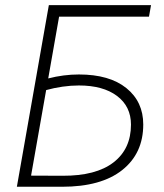

<svg xmlns="http://www.w3.org/2000/svg" viewBox="-20 -713 626 733"><path d="M44.4 0 158.7 -649.4 166.5 -693.4H556.6L548.8 -649.4H205.6L164.1 -413.6Q223.1 -428.7 281.2 -428.7Q397.9 -428.7 462.4 -376.7Q526.9 -324.7 526.9 -237.8Q526.9 -127.4 446.5 -63.7Q366.2 0 216.8 0ZM98.6 -42.5 219.2 -42Q346.7 -41.5 413.3 -93Q480 -144.5 480 -237.3Q480 -306.6 426.8 -346.7Q373.5 -386.7 281.2 -386.7Q251 -386.7 218.5 -382.1Q186 -377.4 156.2 -369.1Z"/></svg>

Font: CaskaydiaCove NFP ExtraLight
Style: Italic
Weight: 200
Italic angle: -10°
Designer: Aaron Bell
Foundry: Saja Typeworks
Version: Version 2111.001; VTT 6.35;Nerd Fonts 3.1.1